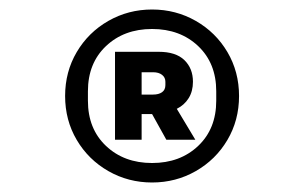

<svg xmlns="http://www.w3.org/2000/svg" viewBox="-20 -730 640 404"><path d="M117 -528Q117 -579 141.5 -620.5Q166 -662 208 -686Q250 -710 300 -710Q350 -710 392 -686Q434 -662 458.5 -620.5Q483 -579 483 -528Q483 -477 458.5 -435.5Q434 -394 392 -370Q350 -346 300 -346Q250 -346 208 -370Q166 -394 141.5 -435.5Q117 -477 117 -528ZM435 -518V-538Q435 -597 397 -633Q359 -669 300 -669Q241 -669 203 -633Q165 -597 165 -538V-518Q165 -459 203 -423Q241 -387 300 -387Q359 -387 397 -423Q435 -459 435 -518ZM278 -436H222V-621H314Q350 -621 368 -603.5Q386 -586 386 -558Q386 -538 377 -523.5Q368 -509 352 -501L391 -436H330L300 -490H278ZM302 -531Q314 -531 321 -536Q328 -541 328 -551V-558Q328 -567 321 -572.5Q314 -578 302 -578H278V-531Z"/></svg>

Font: iA Writer Quattro V
Style: Regular
Weight: 400
Designer: Mike Abbink, Paul van der Laan, Pieter van Rosmalen, Oliver Reichenstein
Foundry: Information Architects Inc.
Version: Version 2.000